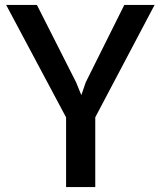

<svg xmlns="http://www.w3.org/2000/svg" viewBox="-20 -763 655 783"><path d="M249.5 0V-316L267 -251.5L5 -743H130.5L290.5 -427L321.5 -351H303.5L329.5 -427L487 -743H610.5L351 -251.5L368.5 -314.5V0Z"/></svg>

Font: Tracken
Style: Regular
Weight: 400
Designer: Eben Sorkin
Foundry: Eben Sorkin
Version: Version 2.001